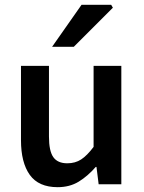

<svg xmlns="http://www.w3.org/2000/svg" viewBox="-20 -764 596 796"><path d="M219 12Q140 12 103.5 -39Q67 -90 67 -183V-491H183V-198Q183 -138 201 -112.5Q219 -87 259 -87Q292 -87 316.5 -103Q341 -119 368 -155V-491H483V0H389L380 -72H377Q344 -34 306.5 -11Q269 12 219 12ZM196 -570 318 -744H441L448 -732L286 -570Z"/></svg>

Font: Mada SemiBold
Style: Regular
Weight: 600
Designer: Khaled Hosny
Version: Version 1.5